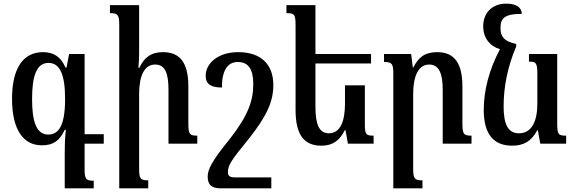

<svg xmlns="http://www.w3.org/2000/svg" viewBox="-20 -788 3155 1053"><path d="M494 203C454 203 444 197 444 142V0H549V-52H444V-492H359L345 -418H339C314 -475 276 -502 216 -502C107 -502 46 -414 46 -246C46 -76 108 9 210 9C272 9 307 -16 335 -76H341C336 -27 335 7 335 47V245H494ZM245 -50C176 -50 156 -129 156 -245C156 -361 176 -443 246 -443C309 -443 337 -378 337 -245C337 -100 302 -50 245 -50Z M1062 -44C1019 -44 1013 -52 1013 -112V-314C1013 -444 967 -502 874 -502C807 -502 771 -472 744 -416H739C741 -441 743 -466 743 -492V-760H583V-716C625 -716 634 -708 634 -652V245H793V201C750 201 743 193 743 136V-272C743 -371 771 -434 831 -434C887 -434 904 -383 904 -296V0H1062Z M1287 -502C1170 -502 1108 -436 1108 -373C1108 -327 1136 -308 1197 -308C1197 -400 1227 -448 1284 -448C1342 -448 1369 -409 1369 -327C1369 -238 1343 -158 1242 -28C1140 96 1119 143 1119 181C1119 229 1145 245 1192 245H1468V185H1268C1238 185 1230 175 1230 155C1231 119 1245 94 1343 -25C1448 -157 1479 -235 1479 -322C1479 -438 1408 -502 1287 -502Z M1871 -74H1875L1888 0H2029V-44C1987 -44 1981 -50 1981 -109V-320H1872V-219C1872 -127 1848 -57 1784 -57C1729 -57 1710 -108 1710 -203V-440H2015V-492H1710V-760H1551V-716C1595 -716 1601 -709 1601 -649V-185C1601 -48 1648 11 1742 11C1804 11 1842 -16 1871 -74Z M2566 -44C2523 -44 2516 -52 2516 -112V-314C2516 -444 2470 -502 2378 -502C2310 -502 2275 -474 2247 -418H2244L2235 -492H2086V-448C2129 -448 2137 -440 2137 -384V245H2297V201C2254 201 2246 193 2246 136V-272C2246 -370 2274 -434 2334 -434C2390 -434 2408 -380 2408 -296V0H2566Z M2926 -73H2930L2943 0H3085V-44C3043 -44 3036 -50 3036 -109V-492H2881V-450C2920 -450 2927 -443 2927 -382V-219C2927 -126 2898 -57 2826 -57C2767 -57 2742 -105 2742 -204C2742 -312 2764 -423 2811 -533V-547C2744 -561 2725 -588 2725 -634C2725 -685 2743 -712 2842 -712C2840 -747 2814 -768 2756 -768C2676 -768 2630 -714 2630 -644C2630 -581 2665 -536 2722 -518C2662 -406 2633 -290 2633 -185C2633 -49 2690 11 2789 11C2853 11 2896 -15 2926 -73Z"/></svg>

Font: Noto Serif Armenian Condensed Semi
Style: Regular
Weight: 600
Width: 3
Designer: Monotype Design Team
Foundry: Monotype Imaging Inc.
Version: Version 1.901